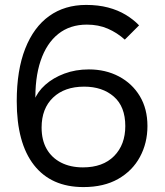

<svg xmlns="http://www.w3.org/2000/svg" viewBox="-20 -740 671 780"><path d="M487 -579Q456 -607 418 -623.5Q380 -640 333 -640Q264 -640 216.5 -602Q169 -564 145 -493Q121 -422 124 -322L119 -332Q132 -367 164 -395.5Q196 -424 241.5 -441Q287 -458 341 -458Q409 -458 463 -429.5Q517 -401 548 -349.5Q579 -298 579 -228Q579 -159 548.5 -102.5Q518 -46 460 -13Q402 20 319 20Q188 20 118 -69.5Q48 -159 48 -329Q48 -455 82.5 -542.5Q117 -630 180 -675Q243 -720 330 -720Q379 -720 419 -709.5Q459 -699 490.5 -680Q522 -661 545 -637ZM149 -222Q149 -171 169.5 -135Q190 -99 228 -79.5Q266 -60 317 -60Q398 -60 443.5 -106Q489 -152 489 -228Q489 -307 442.5 -347.5Q396 -388 322 -388Q242 -388 195.5 -343.5Q149 -299 149 -222Z"/></svg>

Font: Moderustic
Style: Regular
Weight: 400
Designer: Tural Alisoy
Foundry: TAFT Foundry
Version: Version 2.120